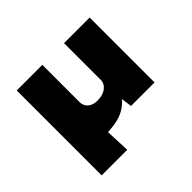

<svg xmlns="http://www.w3.org/2000/svg" viewBox="-158 -745 1119 1119"><g transform="rotate(-45 401.5 -185.0)"><path d="M98 165V-535H309V-228Q309 -210 317.5 -194.5Q326 -179 344.5 -169.5Q363 -160 392 -160Q413 -160 431 -165.5Q449 -171 461.5 -181Q474 -191 481 -203.5Q488 -216 488 -229V-535H699V0H505L494 -82L527 -101Q498 -64 470.5 -40.5Q443 -17 407.5 -4.5Q372 8 317 12Q310 12 303 13Q296 14 289.5 14Q283 14 279 13L299 -69L309 165Z"/></g></svg>

Font: Lexend Exa Black
Style: Regular
Weight: 900
Designer: Bonnie Shaver-Troup, Thomas Jockin
Foundry: Lexend
Version: Version 1.007